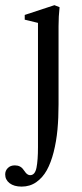

<svg xmlns="http://www.w3.org/2000/svg" viewBox="-49 -480 310 729"><path d="M33.2 228.5Q4.4 228.5 -12.5 215.6Q-29.3 202.6 -29.3 182.1Q-29.3 168 -19.3 158Q-9.3 147.9 7.3 147.9Q29.3 147.9 40.5 165Q45.9 172.4 48.8 176Q51.8 179.7 56.2 182.4Q60.5 185.1 65.4 185.1Q84 185.1 89.6 156.5Q95.2 127.9 95.2 78.6V-393.1L44.9 -405.3V-423.3L157.7 -460.4L177.2 -452.6Q173.3 -417.5 173.3 -380.4V-84Q173.3 -32.2 169.2 12.2Q165 56.6 154.8 97.2Q144.5 137.7 128.7 166.3Q112.8 194.8 88.6 211.7Q64.5 228.5 33.2 228.5Z"/></svg>

Font: Elstob 8pt
Style: Regular
Weight: 400
Designer: Peter S. Baker
Version: Version 1.015